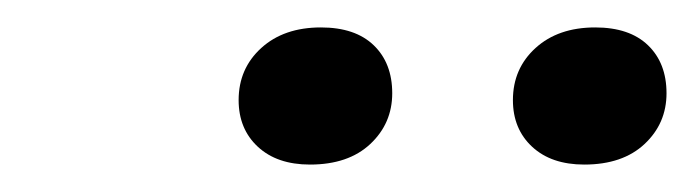

<svg xmlns="http://www.w3.org/2000/svg" viewBox="-20 -879 506 140"><path d="M406 -759Q382 -759 368 -772Q354 -785 354 -806Q354 -829 370.5 -844Q387 -859 414 -859Q439 -859 452.5 -846Q466 -833 466 -811Q466 -789 450 -774Q434 -759 406 -759ZM206 -759Q182 -759 168 -772Q154 -785 154 -806Q154 -829 170.5 -844Q187 -859 214 -859Q239 -859 252.5 -846Q266 -833 266 -811Q266 -789 250 -774Q234 -759 206 -759Z"/></svg>

Font: Mona Sans ExtraLight Medium
Style: Italic
Weight: 500
Italic angle: -11.6951°
Version: Version 2.000